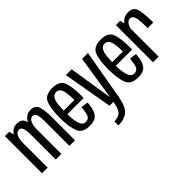

<svg xmlns="http://www.w3.org/2000/svg" viewBox="-5 -1276 2178 2178"><g transform="rotate(-45 1084.0 -187.0)"><path d="M31.6 0H121.4V-516.3L101.3 -596.2H31.6ZM251.6 0H341.2V-391Q341.2 -470.7 323.2 -536Q305.2 -601.4 226.3 -601.4Q162.3 -601.4 120.6 -544.8Q78.9 -488.3 78.9 -420.8L121 -390.5Q121 -457.8 140.9 -497Q160.8 -536.1 194.1 -536.1Q227.3 -536.1 239.4 -499.7Q251.6 -463.3 251.6 -387.6ZM470.7 0H560.2V-391Q560.2 -470.5 542.5 -535.9Q524.7 -601.4 446.1 -601.4Q382 -601.4 340.3 -544.5Q298.6 -487.6 298.6 -420.8L341 -390.5Q341 -457.8 361 -497Q381.1 -536.1 413.6 -536.1Q447.1 -536.1 458.9 -499.7Q470.7 -463.3 470.7 -387.6Z M794.5 3.6V-59.3Q750 -59.3 729.1 -114.6Q707.5 -169.2 707.5 -300.1Q707.5 -442.5 729.5 -490.9Q751.8 -539.2 794.7 -539.2Q839.2 -539.2 859.3 -492.2Q877.1 -447.9 879 -328.6H697.9V-270.2H968.4Q969.5 -285.2 969.5 -300.7Q969.5 -452.5 940.4 -527.8Q910.4 -602.6 794.7 -602.6Q681.2 -602.6 650.4 -527.1Q618.4 -451.5 618.4 -300.5Q618.4 -163.2 649.5 -79.2Q679.4 3.6 794.5 3.6ZM794.5 -59.3V3.6Q854 3.6 888.6 -16.3Q922.8 -36.3 941.6 -83.2Q959.6 -129.9 963.8 -202.2L878.6 -214.3Q874.6 -166.1 865.9 -126.4Q856.5 -87.1 837.9 -72.8Q820 -59.3 794.5 -59.3Z M1114.2 0H1259.6L1364.4 -596.2H1270.4L1187.2 -68.4H1186L1103.4 -596.2H1010.4ZM1027.5 229.5Q1120 229.5 1177.1 185.6Q1234.2 141.8 1259.6 0L1177 -0.2Q1159.8 101.8 1125.6 133Q1091.4 164.2 1027.5 164.2Z M1572 3.6V-59.3Q1527.5 -59.3 1506.6 -114.6Q1485 -169.2 1485 -300.1Q1485 -442.5 1507 -490.9Q1529.3 -539.2 1572.2 -539.2Q1616.7 -539.2 1636.8 -492.2Q1654.6 -447.9 1656.5 -328.6H1475.4V-270.2H1745.9Q1747 -285.2 1747 -300.7Q1747 -452.5 1717.9 -527.8Q1687.9 -602.6 1572.2 -602.6Q1458.7 -602.6 1427.9 -527.1Q1395.9 -451.5 1395.9 -300.5Q1395.9 -163.2 1427 -79.2Q1456.9 3.6 1572 3.6ZM1572 -59.3V3.6Q1631.5 3.6 1666.1 -16.3Q1700.3 -36.3 1719.1 -83.2Q1737.1 -129.9 1741.3 -202.2L1656.1 -214.3Q1652.1 -166.1 1643.4 -126.4Q1634 -87.1 1615.4 -72.8Q1597.5 -59.3 1572 -59.3Z M2043.2 -317.2H2133.1Q2133.1 -464.5 2113.5 -533.3Q2093.8 -602 2015.8 -602Q1949.7 -602 1908.5 -559.6Q1867.3 -517.2 1867.3 -447.6L1901.7 -428.1Q1901.7 -466.5 1922.7 -501.6Q1943.6 -536.7 1980.3 -536.7Q2014.3 -536.7 2028.7 -493.3Q2043.2 -450 2043.2 -317.2ZM1812.1 0H1901.9V-505.8L1881.3 -596.2H1812.1Z"/></g></svg>

Font: Anybody Thin Condensed
Style: Regular
Weight: 100
Width: 3
Version: Version 1.113;gftools[0.9.25]